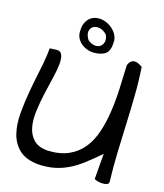

<svg xmlns="http://www.w3.org/2000/svg" viewBox="-134 -1035 970 1137"><g transform="rotate(15 351.0 -467.0)"><path d="M564.5 -168.9Q514.6 -126 473.1 -94.2Q431.6 -62.5 390.1 -42.5Q348.6 -22.5 303.7 -13.7Q258.8 -4.9 202.1 -8.8Q126 -17.6 86.9 -55.2Q47.9 -92.8 34.2 -148.9Q20.5 -205.1 26.4 -274.4Q32.2 -343.8 45.4 -416.5Q58.6 -489.3 73.7 -560.1Q88.9 -630.9 93.8 -689.5Q97.7 -690.4 109.4 -690.9Q121.1 -691.4 125 -691.4Q158.2 -695.3 168 -673.8Q177.7 -652.3 173.8 -613.8Q169.9 -575.2 157.2 -523.9Q144.5 -472.7 132.3 -417.5Q120.1 -362.3 113.3 -308.6Q106.4 -254.9 114.7 -210.9Q123 -167 150.9 -137.2Q178.7 -107.4 235.4 -101.6Q313.5 -98.6 367.2 -122.6Q420.9 -146.5 456.1 -189.9Q491.2 -233.4 511.2 -293Q531.2 -352.5 541.5 -420.9Q551.8 -489.3 555.2 -563Q558.6 -636.7 560.5 -709Q566.4 -727.5 576.2 -735.8Q585.9 -744.1 597.7 -745.1Q609.4 -746.1 622.1 -740.2Q634.8 -734.4 648.4 -724.6Q654.3 -637.7 652.8 -551.3Q651.4 -464.8 647.9 -377.4Q644.5 -290 641.6 -201.2Q638.7 -112.3 641.6 -19.5Q641.6 -5.9 628.9 -1.5Q616.2 2.9 600.1 2Q584 1 569.3 -3.4Q554.7 -7.8 551.8 -12.7L564.5 -168.9ZM241.2 -830.1Q241.2 -871.1 255.9 -895Q270.5 -918.9 293 -928.7Q315.4 -938.5 341.8 -935.5Q368.2 -932.6 391.6 -918.9Q415 -905.3 431.6 -883.3Q448.2 -861.3 451.2 -834Q451.2 -772.5 425.8 -752.4Q400.4 -732.4 350.6 -732.4Q335 -732.4 315.9 -738.3Q296.9 -744.1 280.3 -756.3Q263.7 -768.6 252.4 -787.1Q241.2 -805.7 241.2 -830.1ZM393.6 -854.5Q373 -877 349.6 -881.8Q326.2 -886.7 309.6 -877.4Q293 -868.2 289.1 -847.2Q285.2 -826.2 303.7 -795.9Q326.2 -777.3 347.2 -775.4Q368.2 -773.4 381.8 -783.2Q395.5 -793 399.9 -812Q404.3 -831.1 393.6 -854.5Z"/></g></svg>

Font: Architects Daughter-petzku
Style: Regular
Weight: 400
Designer: Kimberly Geswein
Foundry: Kimberly Geswein
Version: Version 1.000 2010 initial release